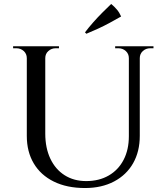

<svg xmlns="http://www.w3.org/2000/svg" viewBox="-20 -933 837 967"><path d="M208 -700V-260Q208 -188 233.5 -134Q259 -80 305.5 -50.5Q352 -21 414 -21Q479 -21 527.5 -49Q576 -77 602.5 -128Q629 -179 629 -247V-700H684V-249Q684 -170 650.5 -111Q617 -52 554.5 -19Q492 14 408 14Q317 14 251 -18.5Q185 -51 150 -110Q115 -169 115 -248V-700ZM118 -700V-640H115Q115 -662 99.5 -676Q84 -690 62 -690Q62 -690 54 -690Q46 -690 46 -690V-700ZM277 -700V-690Q277 -690 269 -690Q261 -690 261 -690Q239 -690 223.5 -676Q208 -662 208 -640H206V-700ZM632 -700V-640H629Q629 -662 613.5 -676Q598 -690 576 -690Q576 -690 568 -690Q560 -690 560 -690V-700ZM753 -700V-690Q753 -690 745 -690Q737 -690 737 -690Q715 -690 699.5 -676Q684 -662 684 -640H682V-700ZM408 -770Q427 -795 449.5 -820.5Q472 -846 495.5 -869.5Q519 -893 540 -913Q556 -900 569 -884.5Q582 -869 590 -850Q562 -834 532.5 -818Q503 -802 473.5 -788.5Q444 -775 415 -763Z"/></svg>

Font: Cinzel Medium
Style: Regular
Weight: 500
Designer: Natanael Gama
Version: Version 2.000